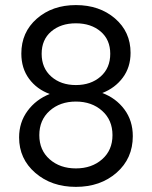

<svg xmlns="http://www.w3.org/2000/svg" viewBox="-20 -728 598 756"><path d="M134.8 -195.8Q134.8 -136.7 175.5 -100.8Q216.3 -64.9 278.8 -64.9Q341.3 -64.9 382.1 -100.8Q422.9 -136.7 422.9 -195.8Q422.9 -255.4 382.1 -291.7Q341.3 -328.1 278.8 -328.1Q216.3 -328.1 175.5 -291.7Q134.8 -255.4 134.8 -195.8ZM55.2 -187Q55.2 -246.1 88.4 -291.3Q121.6 -336.4 175.8 -357.9Q125 -376.5 94.5 -417.7Q64 -459 64 -517.1Q64 -601.1 125 -654.5Q186 -708 278.8 -708Q371.6 -708 432.9 -655.3Q494.1 -602.5 494.1 -520Q494.1 -463.4 463.6 -422.4Q433.1 -381.3 382.8 -361.8Q436.5 -341.8 469.7 -297.4Q502.9 -252.9 502.9 -191.9Q502.9 -104 439.2 -48.1Q375.5 7.8 278.8 7.8Q182.6 7.8 118.9 -47.4Q55.2 -102.5 55.2 -187ZM144 -516.1Q144 -460 181.9 -426.5Q219.7 -393.1 278.8 -393.1Q337.9 -393.1 376 -426.5Q414.1 -460 414.1 -516.1Q414.1 -571.8 376.2 -604Q338.4 -636.2 278.8 -636.2Q219.2 -636.2 181.6 -604Q144 -571.8 144 -516.1Z"/></svg>

Font: TASA Explorer
Style: Regular
Weight: 400
Designer: Weizhong Zhang
Foundry: Local Remote
Version: Version 1.000;Glyphs 3.1.2 (3151)